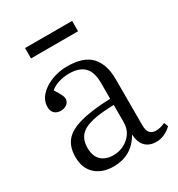

<svg xmlns="http://www.w3.org/2000/svg" viewBox="-171 -810 863 933"><g transform="rotate(-30 260.5 -343.0)"><path d="M196 14Q132 14 94 -21Q56 -56 56 -119Q56 -173 82.5 -206.5Q109 -240 172 -258Q235 -276 344 -280V-368Q344 -431 315.5 -458.5Q287 -486 232 -486Q200 -486 171 -476.5Q142 -467 127 -452Q144 -425 150.5 -411.5Q157 -398 157 -389Q157 -372 143.5 -360.5Q130 -349 108 -349Q86 -349 73 -361.5Q60 -374 60 -397Q60 -433 86 -461Q112 -489 153.5 -505Q195 -521 240 -521Q333 -521 374 -476.5Q415 -432 415 -349V-88Q415 -34 461 -34Q484 -34 512 -47L521 -24Q503 -6 480.5 4Q458 14 435 14Q397 14 374.5 -8Q352 -30 349 -76Q322 -29 283.5 -7.5Q245 14 196 14ZM222 -34Q254 -34 282 -48.5Q310 -63 327 -88.5Q344 -114 344 -149V-245Q228 -243 178.5 -217Q129 -191 129 -129Q129 -81 154 -57.5Q179 -34 222 -34ZM109 -642V-700H373V-642Z"/></g></svg>

Font: Literata 36pt Light
Style: Regular
Weight: 300
Designer: Latin by Veronika Burian and Jose Scaglione. Greek by Irene Vlachou. Cyrillic by Vera Evstafieva.
Foundry: TypeTogether
Version: Version 3.002